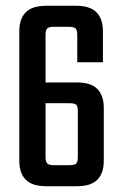

<svg xmlns="http://www.w3.org/2000/svg" viewBox="-20 -646 422 666"><path d="M138 -524V-360H247Q295 -360 317.5 -337.5Q340 -315 340 -271V-88Q340 -45 317.5 -22.5Q295 0 247 0H141Q92 0 69.5 -22.5Q47 -45 47 -88V-538Q47 -581 69.5 -603.5Q92 -626 141 -626H244Q292 -626 314.5 -603.5Q337 -581 337 -538V-430H248V-524Q248 -542 242 -547.5Q236 -553 218 -553H167Q150 -553 144 -547.5Q138 -542 138 -524ZM250 -102V-259Q250 -277 244.5 -282.5Q239 -288 220 -288H138V-102Q138 -85 144 -79Q150 -73 167 -73H220Q239 -73 244.5 -79Q250 -85 250 -102Z"/></svg>

Font: Teko Light
Style: Regular
Weight: 400
Version: Version 2.000;gftools[0.9.28.dev9+g7d2139d.d20230707]